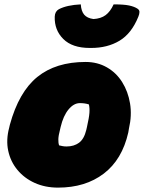

<svg xmlns="http://www.w3.org/2000/svg" viewBox="-20 -845 657 877"><path d="M371 -562Q425 -562 468 -537.5Q511 -513 538 -470Q565 -427 574 -372.5Q583 -318 569 -258L566 -240Q538 -116 454 -52Q370 12 245 12Q186 12 138.5 -9.5Q91 -31 59.5 -69Q28 -107 17.5 -156.5Q7 -206 22 -262L25 -275Q66 -425 150.5 -493.5Q235 -562 371 -562ZM345 -374Q317 -374 293 -345Q269 -316 257 -265L254 -252Q247 -226 246.5 -209Q246 -192 250 -181Q258 -179 266 -177.5Q274 -176 284 -176Q318 -176 341 -193Q364 -210 374 -251L377 -264Q387 -308 388.5 -330Q390 -352 386 -368Q368 -374 345 -374ZM407 -758Q441 -760 462.5 -776Q484 -792 499 -825Q546 -825 569.5 -820Q593 -815 607 -806Q617 -800 617 -790.5Q617 -781 612 -769Q581 -692 526 -659Q471 -626 397 -626H390Q310 -626 269 -667Q228 -708 230 -769Q231 -793 249 -803Q286 -822 349 -825Q351 -794 364.5 -778Q378 -762 407 -758Z"/></svg>

Font: Recursive Sn Csl St XBk
Style: Italic
Weight: 1000
Italic angle: -15°
Version: Version 1.085;hotconv 1.1.0;makeotfexe 2.6.0; ttfautohint (v